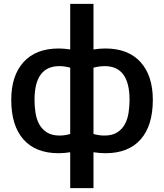

<svg xmlns="http://www.w3.org/2000/svg" viewBox="-20 -770 846 990"><path d="M342 15Q310 20 282 20Q164 20 101 -51Q38 -122 38 -255Q38 -380 101.5 -450Q165 -520 283 -520Q310 -520 342 -515V-750H462V-515Q494 -520 523 -520Q641 -520 704.5 -450Q768 -380 768 -255Q768 -122 705 -51Q642 20 524 20Q495 20 462 15V200H342ZM288 -71Q312 -71 342 -79V-421Q313 -429 286 -429Q158 -429 158 -255Q158 -222 163 -189Q168 -156 182 -130Q196 -104 221.5 -87.5Q247 -71 288 -71ZM520 -429Q492 -429 462 -421V-79Q492 -71 518 -71Q559 -71 584.5 -87.5Q610 -104 624 -130Q638 -156 643 -189Q648 -222 648 -255Q648 -429 520 -429Z"/></svg>

Font: Moderustic Med
Style: Regular
Weight: 500
Designer: Tural Alisoy
Foundry: TAFT Foundry
Version: Version 2.110